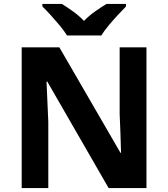

<svg xmlns="http://www.w3.org/2000/svg" viewBox="-20 -954 853 974"><path d="M723 0H531L220 -540H216Q218 -489 220.5 -438Q223 -387 225 -336V0H90V-714H281L591 -179H594Q593 -229 591 -278Q589 -327 587 -376V-714H723ZM320 -774Q306 -797 283.5 -824Q261 -851 237.5 -877Q214 -903 195 -921V-934H294Q320 -918 350 -896.5Q380 -875 406 -848Q432 -875 463 -896.5Q494 -918 520 -934H619V-921Q601 -903 577 -877Q553 -851 530.5 -824Q508 -797 494 -774Z"/></svg>

Font: Noto Sans Tai Tham
Style: Bold
Weight: 700
Designer: Monotype Design Team 2013. Revised by David WIlliams 2020
Foundry: Monotype Imaging Inc.
Version: Version 2.002; ttfautohint (v1.8.4.7-5d5b)